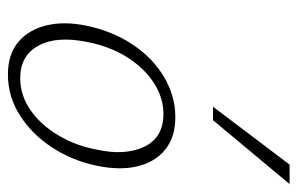

<svg xmlns="http://www.w3.org/2000/svg" viewBox="-153 -591 750 484"><g transform="rotate(90 222.0 -349.0)"><path d="M168 6Q117 6 86 -20Q55 -46 44 -91Q33 -136 45 -193Q59 -259 93 -309.5Q127 -360 175 -388Q223 -416 275 -416Q325 -416 356.5 -391Q388 -366 399 -321.5Q410 -277 398 -219Q385 -156 351.5 -105Q318 -54 270.5 -24Q223 6 168 6ZM177 -25Q220 -25 257 -50.5Q294 -76 320.5 -120Q347 -164 357 -217Q373 -289 350 -337.5Q327 -386 267 -386Q227 -386 190 -362.5Q153 -339 125.5 -296.5Q98 -254 86 -195Q70 -117 95 -71Q120 -25 177 -25ZM249 -511 395 -704H444L283 -511Z"/></g></svg>

Font: Ysabeau Office ExtraLight
Style: Italic
Weight: 250
Italic angle: -12°
Designer: Christian Thalmann (Catharsis Fonts)
Version: Version 2.001;gftools[0.9.30]; featfreeze: tnum,lnum,ss02